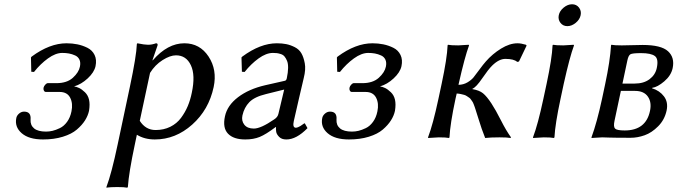

<svg xmlns="http://www.w3.org/2000/svg" viewBox="-20 -641 3162 896"><path d="M270.5 -394Q239.3 -394 203.9 -368.4Q168.5 -342.8 138.7 -305.2L126 -306.2L124.5 -373L127.9 -377Q211.9 -439 290.5 -439Q316.9 -439 341.1 -434.1Q365.2 -429.2 387.9 -418Q410.6 -406.7 421.4 -384.5Q432.1 -362.3 425.8 -332Q419.4 -303.2 389.2 -275.1Q358.9 -247.1 325.7 -237.8Q336.9 -236.3 349.6 -230.2Q362.3 -224.1 376.5 -210.4Q390.6 -196.8 395.5 -175.8Q400.4 -154.8 395.5 -124Q390.6 -101.1 376.7 -79.1Q362.8 -57.1 338.6 -36.4Q314.5 -15.6 273.4 -2.9Q232.4 9.8 180.7 9.8Q114.7 9.8 81.1 -19.5Q47.4 -48.8 56.2 -90.8Q58.6 -102.1 69.1 -111.1Q79.6 -120.1 92.3 -120.1Q126 -120.1 122.6 -83Q121.1 -56.6 139.2 -41.7Q157.2 -26.9 194.8 -26.9Q210 -26.9 225.3 -30.5Q240.7 -34.2 259.5 -43.2Q278.3 -52.2 293 -72.3Q307.6 -92.3 313.5 -121.1Q321.3 -158.2 307.4 -185.1Q293.5 -211.9 258.3 -211.9H194.3Q188 -211.9 184.8 -218.3Q181.6 -224.6 183.3 -231.9Q185.1 -239.3 191.4 -246.1Q197.8 -252.9 202.6 -252.9H242.7Q292.5 -252.9 320.1 -278.1Q347.7 -303.2 353 -330.1Q356.9 -349.1 350.8 -362.5Q344.7 -376 330.6 -382.3Q316.4 -388.7 301.8 -391.4Q287.1 -394 270.5 -394Z M680.2 -300.8 632.3 -77.1Q659.7 -34.2 706.1 -34.2Q744.1 -34.2 774.7 -49.3Q805.2 -64.5 824.7 -90.8Q844.2 -117.2 856.2 -145.8Q868.2 -174.3 875 -208Q892.6 -290 870.8 -336.4Q849.1 -382.8 801.3 -382.8Q773.9 -382.8 738.8 -360.6Q703.6 -338.4 680.2 -300.8ZM529.3 32.2 585.9 -234.9Q616.7 -379.9 618.7 -436L621.1 -439Q654.3 -432.1 670.9 -432.1Q689.5 -432.1 708 -439Q717.3 -439 715.3 -429.2L691.4 -359.9H693.4Q762.2 -439 840.3 -439Q912.6 -439 953.4 -377Q994.1 -314.9 977.1 -234.9Q954.6 -128.9 877 -59.6Q799.3 9.8 702.6 9.8Q654.3 9.8 618.7 -12.2L609.4 32.2Q581.1 165 576.7 231.9L573.7 234.9Q560.5 231.9 526.9 231.9Q521 231.9 515.6 232.2Q510.3 232.4 506.1 232.4Q502 232.4 498.3 232.7Q494.6 232.9 491.7 233.2Q488.8 233.4 486.3 233.6Q483.9 233.9 482.2 234.1Q480.5 234.4 479.2 234.6Q478 234.9 477.5 234.9H477.1L476.6 231.9Q500.5 168.9 529.3 32.2Z M1306.2 -223.1 1221.7 -202.1Q1167.5 -189 1143.6 -164.3Q1119.6 -139.6 1111.3 -102.1Q1106 -77.1 1120.1 -59.1Q1134.3 -41 1164.6 -41Q1197.3 -41 1259.8 -84Q1275.9 -94.2 1279.3 -109.9ZM1351.1 -76.2Q1344.2 -45.4 1360.4 -44.9Q1365.2 -44.9 1371.3 -47.6Q1377.4 -50.3 1381.6 -52.7Q1385.7 -55.2 1392.3 -60.1Q1398.9 -64.9 1400.9 -65.9L1403.3 -64L1415 -43Q1362.8 10.3 1315.9 9.8Q1294.4 9.8 1282.7 -2.2Q1271 -14.2 1269 -25.4Q1267.1 -36.6 1268.1 -47.9H1266.1Q1220.7 -13.7 1191.9 -2Q1163.1 9.8 1124.5 9.8Q1069.8 9.8 1043.9 -17.3Q1018.1 -44.4 1029.8 -98.1Q1040.5 -148.9 1090.8 -187.3Q1141.1 -225.6 1217.3 -243.2L1310.1 -264.2Q1316.4 -266.1 1318.4 -275.9Q1324.2 -303.2 1324.5 -324Q1324.7 -344.7 1319.6 -356.9Q1314.5 -369.1 1307.9 -377.2Q1301.3 -385.3 1290.5 -388.7Q1279.8 -392.1 1272 -393.1Q1264.2 -394 1253.4 -394Q1222.2 -394 1186.8 -368.4Q1151.4 -342.8 1121.6 -305.2L1108.9 -306.2L1106.9 -373L1110.8 -377Q1194.8 -439 1272 -439Q1295.9 -439 1315.7 -435.1Q1335.4 -431.2 1355.7 -420.9Q1376 -410.6 1386.5 -392.3Q1397 -374 1402.3 -345.7Q1407.7 -317.4 1397.5 -276.9Q1396.5 -272.9 1375.5 -182.9Q1354.5 -92.8 1351.1 -76.2Z M1698.2 -394Q1667 -394 1631.6 -368.4Q1596.2 -342.8 1566.4 -305.2L1553.7 -306.2L1552.2 -373L1555.7 -377Q1639.6 -439 1718.3 -439Q1744.6 -439 1768.8 -434.1Q1793 -429.2 1815.7 -418Q1838.4 -406.7 1849.1 -384.5Q1859.9 -362.3 1853.5 -332Q1847.2 -303.2 1816.9 -275.1Q1786.6 -247.1 1753.4 -237.8Q1764.6 -236.3 1777.3 -230.2Q1790 -224.1 1804.2 -210.4Q1818.4 -196.8 1823.2 -175.8Q1828.1 -154.8 1823.2 -124Q1818.4 -101.1 1804.4 -79.1Q1790.5 -57.1 1766.4 -36.4Q1742.2 -15.6 1701.2 -2.9Q1660.2 9.8 1608.4 9.8Q1542.5 9.8 1508.8 -19.5Q1475.1 -48.8 1483.9 -90.8Q1486.3 -102.1 1496.8 -111.1Q1507.3 -120.1 1520 -120.1Q1553.7 -120.1 1550.3 -83Q1548.8 -56.6 1566.9 -41.7Q1585 -26.9 1622.6 -26.9Q1637.7 -26.9 1653.1 -30.5Q1668.5 -34.2 1687.3 -43.2Q1706.1 -52.2 1720.7 -72.3Q1735.4 -92.3 1741.2 -121.1Q1749 -158.2 1735.1 -185.1Q1721.2 -211.9 1686 -211.9H1622.1Q1615.7 -211.9 1612.5 -218.3Q1609.4 -224.6 1611.1 -231.9Q1612.8 -239.3 1619.1 -246.1Q1625.5 -252.9 1630.4 -252.9H1670.4Q1720.2 -252.9 1747.8 -278.1Q1775.4 -303.2 1780.8 -330.1Q1784.7 -349.1 1778.6 -362.5Q1772.5 -376 1758.3 -382.3Q1744.1 -388.7 1729.5 -391.4Q1714.8 -394 1698.2 -394Z M2041 -250Q2066.4 -369.1 2068.8 -429.2L2070.3 -432.1Q2084 -429.2 2118.7 -429.2Q2118.7 -429.2 2167.5 -432.1L2168.9 -429.2Q2148.9 -375.5 2120.6 -250L2119.6 -245.1Q2142.6 -245.6 2160.9 -256.3Q2179.2 -267.1 2189.5 -279.5Q2199.7 -292 2217.3 -316.2Q2234.9 -340.3 2247.1 -354Q2277.8 -389.2 2318.1 -414.1Q2358.4 -439 2395 -439Q2412.1 -439 2434.6 -432.1L2437.5 -428.2L2401.9 -354L2393.6 -352.1Q2378.4 -366.2 2338.4 -366.2Q2308.6 -366.2 2276.9 -335Q2259.3 -317.9 2230.7 -275.9Q2202.1 -233.9 2185.1 -227.1L2184.6 -225.1Q2216.8 -219.7 2234.1 -205.6Q2251.5 -191.4 2273.4 -158.2Q2293 -128.4 2317.4 -80.1Q2341.8 -31.7 2364.7 0L2362.3 2.9Q2348.1 0 2310.5 0Q2270 0 2244.1 2.9Q2234.9 -20.5 2228 -40Q2221.2 -59.6 2214.6 -81.3Q2208 -103 2204.6 -112.8Q2203.6 -115.7 2200 -127.4Q2196.3 -139.2 2195.3 -141.8Q2194.3 -144.5 2190.7 -154.1Q2187 -163.6 2185.1 -166Q2183.1 -168.5 2178.5 -175.5Q2173.8 -182.6 2169.9 -184.8Q2166 -187 2159.7 -191.7Q2153.3 -196.3 2146.5 -198.2Q2139.6 -200.2 2130.6 -202.1Q2121.6 -204.1 2111.3 -204.6L2105.5 -179.2Q2080.6 -63 2077.6 0L2075.2 2.9Q2061.5 0 2027.8 0L1978 2.9L1977.5 0Q2000.5 -60.1 2025.9 -179.2Z M2530.8 -250Q2556.2 -369.1 2558.6 -429.2L2560.5 -432.1Q2574.2 -429.2 2608.9 -429.2Q2608.9 -429.2 2657.2 -432.1L2658.7 -429.2Q2638.7 -375.5 2610.8 -250L2595.7 -179.2Q2570.8 -63 2567.4 0L2564.9 2.9Q2551.3 0 2517.6 0Q2517.6 0 2467.8 2.9L2467.3 0Q2490.2 -60.1 2515.6 -179.2ZM2595.5 -534.4Q2583.5 -549.8 2587.6 -570.1Q2591.8 -590.3 2610.6 -605.7Q2629.4 -621.1 2649.7 -621.1Q2669.9 -621.1 2681.9 -605.7Q2693.8 -590.3 2689.7 -570.1Q2685.5 -549.8 2666.7 -534.4Q2647.9 -519 2627.7 -519Q2607.4 -519 2595.5 -534.4Z M2884.8 -251H2941.9Q2983.9 -251 3011 -271.2Q3038.1 -291.5 3044.9 -323.2Q3054.2 -366.2 3035.9 -379.6Q3017.6 -393.1 2971.7 -393.1Q2931.2 -393.1 2921.9 -387.7Q2912.6 -382.3 2907.7 -358.9ZM2877.4 -216.8 2847.7 -77.1Q2841.8 -49.8 2850.3 -41Q2858.9 -32.2 2895 -32.2Q2994.1 -32.2 3013.2 -123Q3022 -163.6 3003.4 -190.2Q2984.9 -216.8 2943.4 -216.8ZM2790 0 2740.7 2.9 2740.2 0Q2765.6 -68.8 2789.6 -180.2L2804.2 -249Q2827.1 -356.4 2831.5 -429.2L2833 -432.1Q2846.7 -429.2 2881.3 -429.2Q2900.4 -429.2 2930.2 -430.2Q2960 -431.2 2979 -431.2Q3065.4 -431.2 3097.4 -401.9Q3129.4 -372.6 3119.1 -323.2Q3111.8 -288.6 3080.1 -261.5Q3048.3 -234.4 3023.4 -231L3022.9 -229Q3058.1 -218.3 3078.6 -191.2Q3099.1 -164.1 3090.8 -125Q3081.5 -82 3051.5 -51.8Q3021.5 -21.5 2988.3 -9.8Q2955.1 2 2922.9 2Q2850.1 2 2822.8 1Q2795.4 0 2790 0Z"/></svg>

Font: Linux Biolinum
Style: Italic
Weight: 400
Italic angle: -12°
Designer: Philipp H. Poll
Foundry: Philipp H. Poll
Version: Version 1.1.3 ; ttfautohint (v0.9)